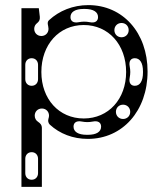

<svg xmlns="http://www.w3.org/2000/svg" viewBox="-20 -532 630 752"><path d="M64 200H144V-32C144 -42 138 -49 129 -55C121 -60 116 -69 116 -79C116 -95 128 -107 144 -107C160 -107 172 -95 172 -79C172 -75 171 -71 170 -68C167 -59 169 -50 175 -44C214 -8 266 12 324 12C460 12 558 -98 558 -252C558 -404 461 -512 326 -512C266 -512 212 -490 172 -453C162 -444 170 -431 170 -419C170 -403 158 -391 142 -391C126 -391 114 -403 114 -419C114 -429 119 -437 126 -442C133 -448 137 -454 136 -466L132 -500H64ZM308 -68C211 -68 142 -144 142 -250C142 -357 211 -434 308 -434C405 -434 474 -357 474 -250C474 -144 405 -68 308 -68ZM104 172C89 172 79 161 79 146V90C79 75 89 64 104 64C119 64 129 75 129 90V146C129 161 119 172 104 172ZM268 -36C268 -52 280 -60 300 -56C316 -53 328 -53 344 -56C364 -60 376 -52 376 -36C376 -16 358 -4 324 -4H320C286 -4 268 -16 268 -36ZM104 -196C89 -196 79 -207 79 -222V-278C79 -293 89 -304 104 -304C119 -304 129 -293 129 -278V-222C129 -207 119 -196 104 -196ZM462 -66C446 -66 434 -78 434 -94C434 -110 446 -122 462 -122C478 -122 490 -110 490 -94C490 -78 478 -66 462 -66ZM508 -196C492 -196 484 -208 488 -228C491 -244 491 -256 488 -272C484 -292 492 -304 508 -304C528 -304 540 -286 540 -252V-248C540 -214 528 -196 508 -196ZM256 -465C256 -485 274 -497 308 -497H312C346 -497 364 -485 364 -465C364 -449 352 -441 332 -445C316 -448 304 -448 288 -445C268 -441 256 -449 256 -465ZM456 -386C440 -386 428 -398 428 -414C428 -430 440 -442 456 -442C472 -442 484 -430 484 -414C484 -398 472 -386 456 -386Z"/></svg>

Font: Apfel Grotezk Brukt
Style: Regular
Weight: 300
Designer: Luigi Gorlero
Foundry: © 2023, Luigi Gorlero & Collletttivo
Version: Version 2.000;Glyphs 3.2 (3217)